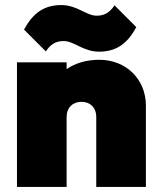

<svg xmlns="http://www.w3.org/2000/svg" viewBox="-20 -738 633 758"><path d="M360 -276V0H556V-321C556 -426 477 -502 372 -502C322 -502 277 -489 243 -465V-492H47V0H243V-276C243 -314 268 -336 302 -336C335 -336 360 -314 360 -276ZM75 -621 161 -535C179 -563 201 -576 231 -576C273 -576 308 -534 371 -534C434 -534 481 -561 518 -631L432 -717C414 -689 392 -676 362 -676C320 -676 285 -718 222 -718C159 -718 112 -691 75 -621Z"/></svg>

Font: MV Cash Black
Style: Regular
Weight: 900
Designer: Rodrigo Fuenzalida
Foundry: fragTYPE
Version: Version 1.100;Glyphs 3.1.2 (3151)